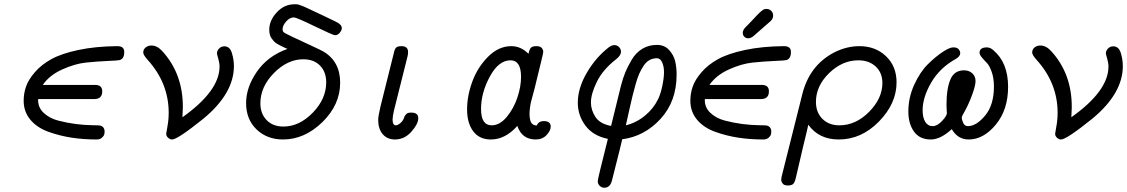

<svg xmlns="http://www.w3.org/2000/svg" viewBox="-20 -654 5324 907"><path d="M91.8 -178.2Q91.8 -212.4 102.8 -244.6Q113.8 -276.9 144.3 -312.5Q174.8 -348.1 222.4 -374.5Q270 -400.9 350.6 -418Q431.2 -435.1 534.2 -436Q567.4 -436 566.9 -408.2Q566.9 -376 544.9 -370.1Q540 -368.2 489 -366Q438 -363.8 386 -358.4Q334 -353 273.9 -325.9Q213.9 -298.8 182.1 -252.9H429.2Q463.4 -252.9 462.9 -222.2Q462.9 -186 424.8 -186H160.2Q158.2 -147.9 185.5 -121.6Q212.9 -95.2 255.4 -84.2Q297.9 -73.2 338.4 -68.1Q378.9 -63 415 -62.5Q451.2 -62 453.1 -61Q474.1 -55.2 474.1 -32.2Q474.1 -25.4 472.2 -18.3Q470.2 -11.2 461.2 -3.2Q452.1 4.9 437 4.9Q374 4.9 318.1 -3.7Q262.2 -12.2 208.5 -31.5Q154.8 -50.8 123.3 -88.6Q91.8 -126.5 91.8 -178.2Z M656.7 -405.8Q656.7 -420.9 668.2 -429.9Q679.7 -439 695.8 -439Q721.7 -439 745.1 -414.1Q844.2 -307.1 843.8 -147.9Q843.8 -131.8 841.8 -100.1Q1016.6 -224.1 1017.1 -338.9Q1017.1 -356.9 1011 -377.4Q1004.9 -397.9 1004.9 -401.9Q1004.9 -414.1 1014.9 -424.6Q1024.9 -435.1 1039.1 -435.1H1040Q1065.9 -435.1 1075.4 -403.6Q1085 -372.1 1085 -341.8Q1085 -212.9 941.9 -94.2Q818.8 4.9 793 4.9Q783.2 4.9 774.2 -3.2Q765.1 -11.2 765.1 -22Q765.1 -25.9 771 -56.9Q776.9 -87.9 776.9 -121.1Q776.9 -261.2 677.7 -371.1Q656.7 -394.5 656.7 -405.8Z M1142.6 -167Q1142.6 -242.2 1194.1 -316.2Q1245.6 -390.1 1337.9 -422.9Q1335 -423.8 1322.3 -429.9Q1309.6 -436 1304.7 -438.5Q1299.8 -440.9 1289.3 -447Q1278.8 -453.1 1273.9 -459Q1269 -464.8 1262.9 -472.9Q1256.8 -481 1254.4 -491.5Q1252 -502 1252 -514.2Q1252 -557.1 1287.4 -595.5Q1322.8 -633.8 1370.6 -633.8Q1375.5 -633.8 1378.7 -633.8Q1381.8 -633.8 1385.3 -633.3Q1388.7 -632.8 1393.3 -631.3Q1397.9 -629.9 1402.8 -627.9Q1407.7 -626 1416.3 -622.6Q1424.8 -619.1 1432.9 -615Q1440.9 -610.8 1455.3 -604.5Q1469.7 -598.1 1483.9 -591.1Q1498 -584 1521 -573.5Q1543.9 -563 1565.9 -551.8Q1594.7 -538.6 1594.7 -521Q1594.7 -511.2 1585.2 -499.5Q1575.7 -487.8 1563 -487.8H1562Q1553.2 -487.8 1466.6 -529.8Q1379.9 -571.8 1368.7 -571.8Q1348.6 -571.8 1331.8 -552.5Q1314.9 -533.2 1314.9 -516.1Q1314.9 -507.3 1318.8 -502.9Q1322.8 -498 1363.3 -479Q1403.8 -460 1449.2 -439Q1494.6 -418 1506.8 -411.1Q1586.9 -364.3 1586.9 -263.2Q1586.9 -159.2 1502.9 -77.1Q1418.9 4.9 1316.9 4.9Q1241.7 4.9 1192.1 -42.5Q1142.6 -89.8 1142.6 -167ZM1210 -166Q1210 -117.2 1239.5 -86.7Q1269 -56.2 1318.8 -56.2Q1394 -56.2 1457.5 -121.6Q1521 -187 1521 -265.1Q1521 -314 1491.9 -344Q1462.9 -374 1412.6 -374Q1338.4 -374 1274.2 -309.1Q1210 -244.1 1210 -166Z M1766.6 -87.9Q1766.6 -104 1776.9 -148.9L1840.8 -404.8Q1844.7 -423.8 1852.3 -429.9Q1859.9 -436 1876.5 -436Q1907.2 -436 1907.7 -409.2Q1907.7 -396 1904.8 -386.2L1840.8 -130.9Q1835 -105 1834.5 -89.8Q1834.5 -62 1849.6 -62Q1858.4 -62 1870.1 -71.5Q1881.8 -81.1 1886.7 -92.8Q1887.7 -94.7 1889.6 -100.3Q1891.6 -106 1893.6 -108.4Q1895.5 -110.8 1899.2 -115Q1902.8 -119.1 1908.7 -120.6Q1914.6 -122.1 1922.9 -122.1Q1956.1 -122.1 1955.8 -95Q1955.6 -67.9 1923.1 -31.5Q1890.6 4.9 1845.7 4.9Q1809.6 4.9 1788.1 -20Q1766.6 -44.9 1766.6 -87.9Z M2186.5 -137.2Q2186.5 -201.2 2211.2 -268.6Q2235.8 -335.9 2285.6 -386Q2335.4 -436 2395.5 -436Q2440.4 -436 2476.6 -399.9Q2480.5 -419.9 2487.5 -428Q2494.6 -436 2513.7 -436Q2532.7 -436 2539.6 -427Q2546.4 -418 2546.4 -409.2Q2546.4 -404.3 2535.9 -361.1Q2525.4 -317.9 2515.4 -277.3Q2505.4 -236.8 2505.4 -235.8Q2503.4 -229 2498 -208.5Q2492.7 -188 2489.7 -177.5Q2486.8 -167 2484.1 -148.9Q2481.4 -130.9 2481.4 -113.8Q2482.4 -84 2490.5 -73Q2498.5 -62 2515.6 -61Q2524.4 -82 2548.8 -82Q2582 -82 2581.5 -55.2Q2581.5 -37.1 2562 -16.1Q2542.5 4.9 2510.7 4.9Q2445.8 4.9 2423.8 -59.1Q2366.7 4.9 2298.8 4.9Q2244.6 4.9 2215.6 -33.7Q2186.5 -72.3 2186.5 -137.2ZM2252.4 -139.2Q2252.4 -62 2302.7 -62Q2340.8 -62 2373.8 -101.6Q2406.7 -141.1 2424.1 -193.1Q2441.4 -245.1 2441.4 -291Q2441.4 -369.1 2391.6 -369.1Q2335.4 -369.1 2293.9 -292.2Q2252.4 -215.3 2252.4 -139.2Z M2709.5 -168.9Q2709.5 -236.8 2751.5 -309.3Q2793.5 -381.8 2855.5 -430.2Q2870.6 -441.4 2882.3 -440.9Q2895.5 -440.9 2904.5 -431.4Q2913.6 -421.9 2913.6 -409.2Q2913.6 -393.1 2891.6 -375Q2828.6 -326.2 2800 -268.6Q2771.5 -210.9 2771.5 -169.9Q2771.5 -133.8 2793 -101.3Q2814.5 -68.8 2866.7 -59.1Q2908.7 -231 2913.6 -250Q2923.3 -286.1 2933.8 -312Q2944.3 -337.9 2963.9 -371.3Q2983.4 -404.8 3013.9 -423.3Q3044.4 -441.9 3083.5 -441.9Q3118.7 -441.9 3140.6 -418Q3162.6 -394 3169.4 -365Q3176.3 -335.9 3176.3 -301.8Q3176.3 -174.8 3100.3 -92.3Q3024.4 -9.8 2919.4 3.9Q2916.5 19 2872.6 191.9L2871.6 195.8Q2870.6 199.7 2869.6 202.9Q2868.7 206.1 2866.7 210.9Q2864.7 215.8 2862.1 219.5Q2859.4 223.1 2855.5 226.1Q2851.6 229 2846.4 231Q2841.3 232.9 2834.5 232.9Q2822.3 232.9 2813 223.9Q2803.7 214.8 2803.7 201.2Q2803.7 191.4 2851.6 2Q2781.7 -12.2 2745.6 -60.5Q2709.5 -108.9 2709.5 -168.9ZM2936.5 -62Q2986.3 -74.2 3026.9 -107.7Q3067.4 -141.1 3088.4 -185.1Q3099.6 -206.1 3108.2 -245.6Q3116.7 -285.2 3116.7 -313Q3116.7 -340.8 3107.7 -359.9Q3098.6 -378.9 3083.5 -378.9Q3064.5 -378.9 3048.6 -370.4Q3032.7 -361.8 3020.5 -343.5Q3008.3 -325.2 2999.5 -305.2Q2990.7 -285.2 2981.7 -252.7Q2972.7 -220.2 2966.6 -195.1Q2960.4 -169.9 2951.4 -128.9Q2942.4 -87.9 2936.5 -62Z M3241.2 -178.2Q3241.2 -212.4 3252.2 -244.6Q3263.2 -276.9 3293.7 -312.5Q3324.2 -348.1 3371.8 -374.5Q3419.4 -400.9 3500 -418Q3580.6 -435.1 3683.6 -436Q3716.8 -436 3716.3 -408.2Q3716.3 -376 3694.3 -370.1Q3689.5 -368.2 3638.4 -366Q3587.4 -363.8 3535.4 -358.4Q3483.4 -353 3423.3 -325.9Q3363.3 -298.8 3331.5 -252.9H3578.6Q3612.8 -252.9 3612.3 -222.2Q3612.3 -186 3574.2 -186H3309.6Q3307.6 -147.9 3335 -121.6Q3362.3 -95.2 3404.8 -84.2Q3447.3 -73.2 3487.8 -68.1Q3528.3 -63 3564.5 -62.5Q3600.6 -62 3602.5 -61Q3623.5 -55.2 3623.5 -32.2Q3623.5 -25.4 3621.6 -18.3Q3619.6 -11.2 3610.6 -3.2Q3601.6 4.9 3586.4 4.9Q3523.4 4.9 3467.5 -3.7Q3411.6 -12.2 3357.9 -31.5Q3304.2 -50.8 3272.7 -88.6Q3241.2 -126.5 3241.2 -178.2ZM3488.8 -499Q3488.8 -512.2 3502.4 -525.9Q3513.7 -537.1 3525.1 -549.1Q3536.6 -561 3543 -568.1Q3549.3 -575.2 3556.4 -582.5Q3563.5 -589.8 3567.6 -593.5Q3571.8 -597.2 3576.2 -601.1Q3580.6 -605 3583 -606.4Q3585.4 -607.9 3588.4 -609.4Q3591.3 -610.8 3594 -611.3Q3596.7 -611.8 3600.6 -611.8Q3613.8 -611.8 3623 -603Q3632.3 -594.2 3632.3 -580.1Q3632.3 -565.9 3620.4 -554.4Q3608.4 -543 3538.6 -482.9Q3526.4 -473.1 3514.6 -473.1Q3503.4 -473.1 3496.1 -480.5Q3488.8 -487.8 3488.8 -499Z M3670.4 194.8Q3670.4 189.9 3672.4 180.2L3768.6 -203.1Q3801.8 -345.2 3922.4 -407.2Q3980.5 -436 4039.6 -436Q4115.7 -436 4165.5 -388.4Q4215.3 -340.8 4215.3 -265.1Q4215.3 -165 4132.3 -80.1Q4049.3 4.9 3942.4 4.9Q3848.1 4.9 3798.3 -64.9Q3796.4 -53.7 3792.2 -36.9Q3788.1 -20 3773.2 41.5Q3758.3 103 3739.3 187Q3734.4 208 3726.8 215.1Q3719.2 222.2 3701.2 222.2Q3684.1 222.2 3677.2 212.9Q3670.4 203.6 3670.4 194.8ZM3834.5 -172.9Q3834.5 -123 3865 -92.5Q3895.5 -62 3945.3 -62Q4022.5 -62 4085.4 -125.5Q4148.4 -189 4148.4 -262.2Q4148.4 -310.1 4116.9 -339.6Q4085.4 -369.1 4035.2 -369.1Q3959 -369.1 3896.7 -308.6Q3834.5 -248 3834.5 -172.9Z M4271 -127Q4271 -192.9 4298.6 -253.4Q4326.2 -314 4363.3 -350.6Q4400.4 -387.2 4433.3 -408.7Q4466.3 -430.2 4482.4 -430.2H4484.4Q4501.5 -430.2 4508.8 -421.1Q4516.1 -412.1 4516.1 -402.8Q4516.1 -387.7 4494.1 -375Q4418.9 -333 4378.7 -263.4Q4338.4 -193.8 4338.4 -132.8Q4338.4 -98.6 4350.8 -78.4Q4363.3 -58.1 4386.2 -58.1Q4407.2 -58.1 4430.2 -82.5Q4453.1 -106.9 4453.1 -120.1Q4453.1 -122.1 4452.1 -134Q4451.2 -146 4451.2 -158.2Q4451.2 -236.3 4470.2 -279.8Q4488.3 -321.8 4534.2 -321.8Q4557.1 -321.8 4572.8 -307.9Q4588.4 -293.9 4588.4 -271Q4588.4 -249 4570.8 -201.9Q4553.2 -154.8 4532.2 -119.1Q4523.4 -105 4523.4 -98.1Q4523.4 -88.4 4530.3 -73.2Q4537.1 -58.1 4552.2 -58.1Q4592.3 -58.1 4633.8 -108.2Q4675.3 -158.2 4675.3 -245.1Q4675.3 -284.2 4664.8 -314.2Q4654.3 -344.2 4641.4 -357.2Q4628.4 -370.1 4617.9 -383.1Q4607.4 -396 4607.4 -404.8Q4607.4 -429.7 4641.1 -430.2Q4658.2 -430.2 4672.4 -417Q4742.2 -357.9 4742.2 -244.1Q4742.2 -135.3 4684.1 -65.2Q4626 4.9 4556.2 4.9Q4504.4 4.9 4476.1 -43.9Q4422.9 4.9 4377.4 4.9Q4324.2 4.9 4297.6 -32.5Q4271 -69.8 4271 -127Z M4856 -405.8Q4856 -420.9 4867.4 -429.9Q4878.9 -439 4895 -439Q4920.9 -439 4944.3 -414.1Q5043.5 -307.1 5043 -147.9Q5043 -131.8 5041 -100.1Q5215.8 -224.1 5216.3 -338.9Q5216.3 -356.9 5210.2 -377.4Q5204.1 -397.9 5204.1 -401.9Q5204.1 -414.1 5214.1 -424.6Q5224.1 -435.1 5238.3 -435.1H5239.3Q5265.1 -435.1 5274.7 -403.6Q5284.2 -372.1 5284.2 -341.8Q5284.2 -212.9 5141.1 -94.2Q5018.1 4.9 4992.2 4.9Q4982.4 4.9 4973.4 -3.2Q4964.4 -11.2 4964.4 -22Q4964.4 -25.9 4970.2 -56.9Q4976.1 -87.9 4976.1 -121.1Q4976.1 -261.2 4877 -371.1Q4856 -394.5 4856 -405.8Z"/></svg>

Font: CMU Typewriter Text
Style: Italic
Weight: 500
Italic angle: -14.04°
Version: Version 0.7.0